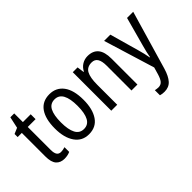

<svg xmlns="http://www.w3.org/2000/svg" viewBox="-97 -1156 1894 1894"><g transform="rotate(-45 850.0 -209.0)"><path d="M217 -62Q231 -62 246 -65Q261 -68 273 -72V-6Q258 1 237.5 5.5Q217 10 194 10Q138 10 106.5 -25Q75 -60 75 -140V-469H17V-512L78 -538L104 -658H158V-537H267V-469H158V-148Q158 -105 172 -83.5Q186 -62 217 -62Z M737 -269Q737 -141 686 -65.5Q635 10 535 10Q441 10 388.5 -65.5Q336 -141 336 -269Q336 -402 387 -474.5Q438 -547 537 -547Q630 -547 683.5 -476Q737 -405 737 -269ZM421 -269Q421 -169 449 -115.5Q477 -62 537 -62Q596 -62 624.5 -114.5Q653 -167 653 -269Q653 -370 624.5 -422.5Q596 -475 537 -475Q476 -475 448.5 -422.5Q421 -370 421 -269Z M1069 -547Q1143 -547 1181 -501.5Q1219 -456 1219 -360V0H1136V-347Q1136 -410 1116 -442Q1096 -474 1053 -474Q989 -474 963 -426.5Q937 -379 937 -279V0H854V-537H921L931 -464H936Q956 -504 991.5 -525.5Q1027 -547 1069 -547Z M1291 -537H1378L1464 -232Q1473 -200 1481 -167.5Q1489 -135 1494 -103H1498Q1502 -130 1510 -163.5Q1518 -197 1528 -233L1611 -537H1697L1517 79Q1493 159 1456.5 199.5Q1420 240 1358 240Q1342 240 1328 238Q1314 236 1301 232V161Q1311 163 1323 165Q1335 167 1346 167Q1380 167 1400 143.5Q1420 120 1435 67L1455 -2Z"/></g></svg>

Font: Noto Sans Malayalam Condensed
Style: Regular
Weight: 400
Width: 3
Designer: Jelle Bosma - Monotype Design Team
Foundry: Monotype Imaging Inc.
Version: Version 2.104; ttfautohint (v1.8.4.7-5d5b)